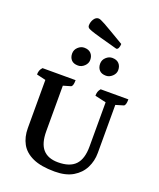

<svg xmlns="http://www.w3.org/2000/svg" viewBox="-194 -1219 1114 1347"><g transform="rotate(20 362.5 -545.5)"><path d="M380 12Q278 12 216.5 -16Q155 -44 127.5 -94Q100 -144 100 -211V-570L32 -586Q32 -603 36.5 -615.5Q41 -628 53 -641H300Q300 -595 284 -590L229 -574V-235Q229 -143 267 -100Q305 -57 380 -57Q468 -57 509.5 -100.5Q551 -144 551 -237V-567L468 -586Q468 -603 472 -615.5Q476 -628 487 -641H694Q694 -595 678 -590L621 -573V-214Q621 -154 595 -102.5Q569 -51 516 -19.5Q463 12 380 12ZM489 -743Q455 -743 438.5 -761.5Q422 -780 422 -809Q422 -837 443 -856.5Q464 -876 489 -876Q522 -876 539.5 -857.5Q557 -839 557 -809Q557 -783 535.5 -763Q514 -743 489 -743ZM280 -743Q246 -743 229.5 -761.5Q213 -780 213 -809Q213 -837 234 -856.5Q255 -876 280 -876Q313 -876 330.5 -857.5Q348 -839 348 -809Q348 -783 327 -763Q306 -743 280 -743ZM492 -946Q407 -969 359 -982.5Q311 -996 289 -1004Q267 -1012 261.5 -1018.5Q256 -1025 256 -1033Q256 -1060 270 -1081.5Q284 -1103 304 -1103Q311 -1103 322 -1098.5Q333 -1094 355 -1082Q377 -1070 415 -1047.5Q453 -1025 514 -989Q514 -973 508.5 -959.5Q503 -946 492 -946Z"/></g></svg>

Font: Petrona
Style: Bold
Weight: 700
Designer: Ringo R. Seeber
Foundry: Ringo R. Seeber
Version: Version 2.001; ttfautohint (v1.8.3)